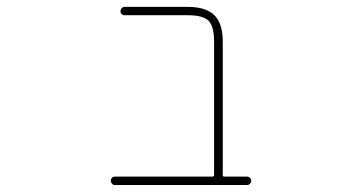

<svg xmlns="http://www.w3.org/2000/svg" viewBox="-20 -564 1040 561"><path d="M315.4 -23.4Q310.5 -23.4 307.1 -27.3Q303.7 -31.2 303.7 -36.1Q303.7 -41 307.1 -44.4Q310.5 -47.9 315.4 -47.9H600.6Q605.5 -47.9 605.5 -52.7V-442.4Q605.5 -486.3 589.8 -502.9Q574.2 -519.5 528.3 -519.5H343.8Q338.9 -519.5 335.4 -522.9Q332 -526.4 332 -531.2Q332 -536.1 335.4 -540Q338.9 -543.9 343.8 -543.9H528.3Q582 -543.9 606.4 -519.5Q630.9 -495.1 630.9 -442.4V-52.7Q630.9 -47.9 634.8 -47.9H702.1Q707 -47.9 710.4 -44.4Q713.9 -41 713.9 -36.1Q713.9 -31.2 710.4 -27.3Q707 -23.4 702.1 -23.4Z"/></svg>

Font: Rounded-L Mgen+ 2m thin
Style: Regular
Weight: 100
Designer: [Source Han Sans]
Ryoko NISHIZUKA  (kana & ideographs); Paul D. Hunt (Latin, Greek & Cyrillic); Wenlong ZHANG  (bopomofo
Version: Version 1.059.20150602